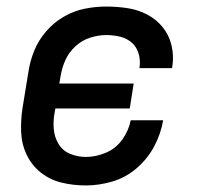

<svg xmlns="http://www.w3.org/2000/svg" viewBox="-20 -558 616 586"><path d="M242 8Q282 8 323 -4Q364 -16 397.5 -45Q431 -74 451 -112Q471 -150 478 -191H379Q373 -160 353.5 -132.5Q334 -105 303.5 -92Q273 -79 242 -79Q217 -79 194 -88.5Q171 -98 158.5 -119Q146 -140 144 -165Q142 -190 147 -216L149 -227H376L388 -303H161L165 -326Q169 -351 179.5 -374.5Q190 -398 210 -416.5Q230 -435 255 -443Q280 -451 304 -451Q326 -451 346.5 -446Q367 -441 382 -428Q397 -415 403 -394.5Q409 -374 406 -353Q406 -351 405 -350H505L506 -355Q511 -388 503.5 -419.5Q496 -451 476.5 -475Q457 -499 429.5 -513.5Q402 -528 370 -533Q338 -538 304 -538Q272 -538 239 -531.5Q206 -525 175.5 -507.5Q145 -490 121.5 -463Q98 -436 85 -404.5Q72 -373 67 -340L49 -230Q43 -192 44.5 -155Q46 -118 61.5 -85.5Q77 -53 105 -31Q133 -9 168.5 -0.5Q204 8 242 8Z"/></svg>

Font: Iosevka Sparkle Medium Oblique
Style: Regular
Weight: 500
Italic angle: -9°
Designer: Belleve Invis
Foundry: Belleve Invis
Version: Version 4.5.0; ttfautohint (v1.8.3)